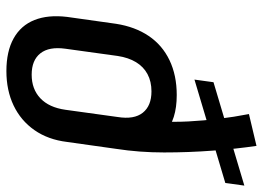

<svg xmlns="http://www.w3.org/2000/svg" viewBox="-128 -666 802 585"><g transform="rotate(90 272.5 -373.0)"><path d="M196 8Q136 8 96.5 -14Q57 -36 40.5 -77.5Q24 -119 31 -177L52 -326Q61 -384 89 -425.5Q117 -467 163 -489Q209 -511 269 -511Q307 -511 335.5 -502Q364 -493 381.5 -476Q399 -459 403 -436L349 -452Q352 -500 349.5 -546.5Q347 -593 341.5 -639Q336 -685 327 -731L424 -754Q433 -693 438.5 -620.5Q444 -548 444 -472.5Q444 -397 433 -326L412 -177Q405 -119 376 -77.5Q347 -36 301 -14Q255 8 196 8ZM207 -69Q251 -69 279 -95.5Q307 -122 314 -172L336 -331Q344 -381 323 -407.5Q302 -434 258 -434Q228 -434 205.5 -422Q183 -410 169 -387Q155 -364 150 -331L128 -172Q121 -122 142 -95.5Q163 -69 207 -69ZM230 -623 545 -717 537 -659 222 -565Z"/></g></svg>

Font: Pathway Extreme Condensed Medium
Style: Italic
Weight: 500
Width: 3
Italic angle: -8°
Version: Version 1.001;gftools[0.9.26]